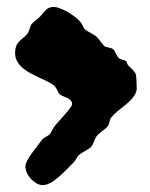

<svg xmlns="http://www.w3.org/2000/svg" viewBox="-20 -614 438 559"><path d="M26 -476C24 -470 24 -464 24 -459C24 -403 111 -388 137 -365C147 -356 149 -344 153 -340C165 -330 190 -330 190 -310C189 -301 148 -258 140 -248C134 -240 129 -228 125 -223C120 -218 108 -214 103 -208C89 -188 54 -149 54 -130C54 -102 83 -75 104 -75C134 -75 168 -115 196 -143C201 -148 204 -157 208 -161C220 -172 237 -178 245 -186C252 -193 254 -207 261 -217C270 -229 287 -237 295 -248C299 -254 298 -265 304 -272C324 -298 372 -319 378 -353C378 -352 378 -391 375 -399C373 -405 358 -419 353 -424C349 -429 349 -435 347 -436C342 -440 331 -440 326 -445C318 -453 315 -466 310 -470C304 -476 292 -475 285 -479C277 -485 270 -499 261 -507C249 -517 234 -522 227 -529C222 -534 219 -545 214 -550C194 -574 152 -594 137 -594C116 -594 110 -580 97 -566C89 -558 78 -551 72 -544C67 -537 66 -525 60 -516C50 -503 30 -494 26 -476Z"/></svg>

Font: Freckle Face
Style: Regular
Weight: 400
Designer: Astigmatic (AOETI)
Foundry: Astigmatic (AOETI)
Version: Version 1.000